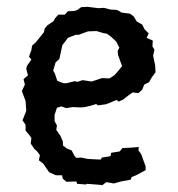

<svg xmlns="http://www.w3.org/2000/svg" viewBox="-20 -530 523 563"><path d="M206 9 204 2 175 3 164 -6 162 -16H144L124 -25L113 -41L107 -50L94 -60L97 -75L89 -86L81 -93L70 -109L72 -125L66 -134L55 -147V-164L46 -177L57 -205L55 -234L44 -263L53 -282L49 -298L62 -309L57 -328L59 -337L72 -355L65 -364L72 -383L74 -396L85 -406L98 -422L109 -436L111 -446L118 -455L137 -468L141 -476L151 -487H170L179 -497L199 -498L207 -501L218 -509L237 -510L269 -506L285 -507L304 -502L322 -501L327 -499L337 -493L361 -490L372 -482L381 -467L397 -458L404 -444L416 -432L410 -419L428 -411L427 -394L433 -384L429 -367L435 -338L436 -318L425 -303L417 -289L403 -282L397 -267L386 -257L369 -259L355 -249L341 -238L328 -232L322 -237L298 -227L289 -224L267 -221L262 -225L246 -220L229 -216L216 -215L193 -216L174 -213L160 -218L147 -214L140 -193V-175L147 -162L145 -149L157 -132L164 -116L165 -103L177 -94L190 -89L199 -72L204 -67L218 -68L237 -64L275 -62L279 -68L304 -72L306 -82L331 -86L339 -96L364 -97L387 -99L386 -89L394 -78L407 -42V-31L379 -16L366 -11L363 -3L335 2L314 8L292 4L280 13L273 12L235 9L232 11ZM166 -286H175L199 -292L207 -290L222 -295L249 -291L264 -296L279 -301L301 -300L316 -310L324 -319L338 -336L326 -369L325 -381L330 -390L321 -408L306 -422L294 -431L283 -433L263 -439L238 -438L211 -428H202L179 -419L171 -408L163 -398L159 -380L154 -357L143 -347L136 -323L141 -314L148 -293Z"/></svg>

Font: Winky Rough
Style: Regular
Weight: 400
Designer: Simon Atzbach
Foundry: typofactur
Version: Version 1.206